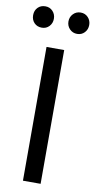

<svg xmlns="http://www.w3.org/2000/svg" viewBox="-111 -932 486 974"><g transform="rotate(10 131.5 -445.5)"><path d="M41 -891Q64 -891 79 -875Q94 -859 94 -836Q94 -813 79 -797Q64 -781 41 -781Q17 -781 2 -796.5Q-13 -812 -13 -836Q-13 -860 2 -875.5Q17 -891 41 -891ZM184.5 -875Q200 -891 223 -891Q246 -891 261 -875Q276 -859 276 -836Q276 -813 261 -797Q246 -781 223 -781Q200 -781 184.5 -797Q169 -813 169 -836Q169 -859 184.5 -875ZM173 -689V0H82V-689Z"/></g></svg>

Font: Fira Sans Condensed
Style: Regular
Weight: 400
Width: 3
Designer: Carrois Corporate & Edenspiekermann AG
Foundry: Carrois Corporate GbR & Edenspiekermann AG
Version: Version 4.202;PS 004.202;hotconv 1.0.88;makeotf.lib2.5.64775